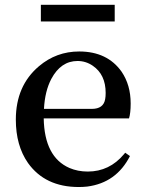

<svg xmlns="http://www.w3.org/2000/svg" viewBox="-20 -752 603 787"><path d="M450.2 -732.4V-664.1H147.5V-732.4ZM160.2 -305.7H356.4Q404.3 -305.7 411.1 -345.7Q413.1 -356.4 413.1 -371.1Q413.1 -446.3 360.4 -482.4Q332 -502 297.9 -502Q229.5 -502 190.4 -428.7Q164.1 -378.9 160.2 -305.7ZM508.8 -266.6H159.2Q162.1 -108.4 264.6 -63.5Q298.8 -48.8 339.8 -48.8Q428.7 -48.8 488.3 -120.1Q491.2 -123 493.2 -126L512.7 -112.3Q457 -2.9 337.9 12.7Q320.3 14.6 302.7 14.6Q165 14.6 94.7 -84Q44.9 -155.3 44.9 -261.7Q44.9 -400.4 139.6 -480.5Q210.9 -541 304.7 -541Q419.9 -541 478.5 -458Q515.6 -403.3 515.6 -328.1Q515.6 -288.1 508.8 -266.6Z"/></svg>

Font: GenYoMin JP SemiBold
Style: Regular
Weight: 600
Version: Version 1.001;PS 1;hotconv 16.6.51;makeotf.lib2.5.65220 DEVE